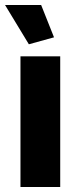

<svg xmlns="http://www.w3.org/2000/svg" viewBox="-27 -751 316 771"><path d="M-6.8 -731H138.2L189.9 -601.1L88.9 -573.2ZM55.2 0V-524.9H214.8V0Z"/></svg>

Font: Raleway ExtraBold
Style: Regular
Weight: 800
Designer: Matt McInerney, Pablo Impallari, Rodrigo Fuenzalida
Foundry: Matt McInerney, Pablo Impallari, Rodrigo Fuenzalida
Version: Version 3.000g; ttfautohint (v1.5) -l 8 -r 28 -G 28 -x 14 -D